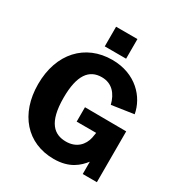

<svg xmlns="http://www.w3.org/2000/svg" viewBox="-217 -1107 1196 1270"><g transform="rotate(30 380.5 -472.0)"><path d="M462 -954H299V-804H462ZM378 10C499 10 557 -46 595 -94V0H703V-388L387 -390V-280H536L529 -239C516 -181 472 -130 391 -130C302 -130 233 -183 233 -374C233 -547 289 -618 385 -618C463 -618 508 -565 527 -489L695 -514C674 -633 568 -752 388 -752C183 -752 42 -603 42 -368C42 -141 174 10 378 10Z"/></g></svg>

Font: 18Franklin
Style: Bold
Weight: 700
Designer: Pablo Impallari, Rodrigo Fuenzalida (Modified by Dan O. Williams)
Version: Version 0.025;PS 000.025;hotconv 1.0.88;makeotf.lib2.5.64775